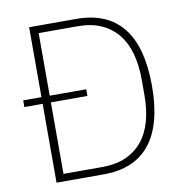

<svg xmlns="http://www.w3.org/2000/svg" viewBox="-79 -774 821 849"><g transform="rotate(-10 332.0 -349.0)"><path d="M107 -354H25V-384H107V-698H319Q457 -698 527 -610.5Q597 -523 597 -349Q597 -175 527 -87.5Q457 0 319 0H107ZM319 -33Q379 -33 423.5 -52.5Q468 -72 498 -108.5Q528 -145 542.5 -197Q557 -249 557 -313V-385Q557 -449 542.5 -501Q528 -553 498 -589.5Q468 -626 423.5 -645.5Q379 -665 319 -665H144V-384H308V-354H144V-33Z"/></g></svg>

Font: IBM Plex Sans Thai Looped ExtraLight
Style: Regular
Weight: 200
Designer: Mike Abbink, Paul van der Laan, Pieter van Rosmalen, Ben Mitchell, Mark Frömberg
Foundry: Bold Monday
Version: Version 1.0